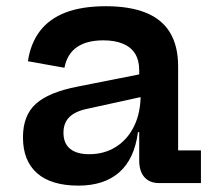

<svg xmlns="http://www.w3.org/2000/svg" viewBox="-20 -574 680 602"><path d="M479 0Q449 0 432.8 -18.5Q416.5 -37 416.5 -71V-196.5L426.5 -216.5L421 -277.5L416.5 -312.5V-353.5Q416.5 -385 403.5 -405.8Q390.5 -426.5 365.2 -437Q340 -447.5 304 -447.5Q252 -447.5 221.2 -426.2Q190.5 -405 182 -361.5L67.5 -382Q76 -438.5 105.5 -477Q135 -515.5 186.2 -535Q237.5 -554.5 312 -554.5Q386.5 -554.5 437 -534.2Q487.5 -514 513 -472Q538.5 -430 538.5 -365.5V-102.5H610V0ZM226 8Q140.5 8 96.2 -31Q52 -70 52 -143.5Q52 -212 92.5 -248.5Q133 -285 223.5 -302.5L445.5 -346.5V-275L252 -232.5Q214.5 -224.5 196.8 -206.2Q179 -188 179 -158Q179 -124.5 199.8 -107.5Q220.5 -90.5 259.5 -90.5Q307 -90.5 343.5 -113.5Q380 -136.5 400.5 -178.5Q421 -220.5 421 -277.5L446.5 -159.5H412.5Q401.5 -75.5 354 -33.8Q306.5 8 226 8Z"/></svg>

Font: Hepta Slab SemiBold
Style: Regular
Weight: 600
Designer: Michael LaGattuta
Foundry: Michael LaGattuta
Version: Version 1.102